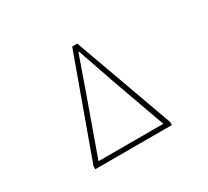

<svg xmlns="http://www.w3.org/2000/svg" viewBox="-142 -955 1284 1183"><g transform="rotate(-30 500.0 -363.0)"><path d="M227 0H772V-22L518 -726H482L227 -22ZM269 -33 411 -430 498 -677H503L588 -430L730 -33Z"/></g></svg>

Font: Harano Aji Gothic CN ExtraLight
Style: Regular
Weight: 250
Foundry: Masamichi Hosoda
Version: HaranoAjiGothicCN-ExtraLight version 20230610;ttx 4.39.4